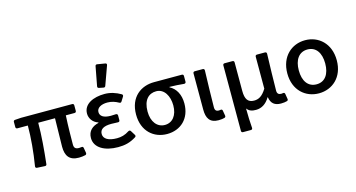

<svg xmlns="http://www.w3.org/2000/svg" viewBox="-93 -1144 3161 1706"><g transform="rotate(-15 1488.0 -291.0)"><path d="M377 -122.1C377 -39.1 409.2 10.7 497.1 10.7C519.5 10.7 540 7.8 556.6 3.9C565.4 2 569.3 -5.9 568.4 -14.6L560.5 -61.5C558.6 -72.3 551.8 -76.2 542 -74.2C532.2 -73.2 525.4 -72.3 519.5 -72.3C489.3 -72.3 474.6 -84 474.6 -116.2C474.6 -152.3 475.6 -287.1 481.4 -382.8H561.5C571.3 -382.8 577.1 -388.7 577.1 -398.4V-449.2C577.1 -459 571.3 -464.8 561.5 -464.8H91.8L35.2 -460.9C25.4 -460 20.5 -455.1 20.5 -445.3V-398.4C20.5 -388.7 26.4 -382.8 36.1 -382.8H131.8C131.8 -271.5 120.1 -140.6 99.6 -16.6C97.7 -5.9 103.5 0 113.3 1L184.6 4.9C194.3 5.9 201.2 1 202.1 -8.8C215.8 -131.8 227.5 -265.6 227.5 -382.8H381.8C380.9 -291 377 -162.1 377 -122.1Z M849.6 -736.3 816.4 -560.5C814.5 -549.8 819.3 -543.9 829.1 -542L868.2 -534.2C877 -532.2 884.8 -535.2 887.7 -544.9L950.2 -717.8C954.1 -728.5 950.2 -735.4 939.5 -737.3L868.2 -749C858.4 -751 851.6 -747.1 849.6 -736.3ZM644.5 -129.9C644.5 -40 735.4 10.7 858.4 10.7C918.9 10.7 968.8 0 1024.4 -35.2C1033.2 -41 1034.2 -47.9 1029.3 -56.6L1003.9 -97.7C999 -106.4 990.2 -107.4 981.4 -102.5C943.4 -77.1 907.2 -68.4 869.1 -68.4C791 -68.4 746.1 -94.7 746.1 -139.6C746.1 -182.6 780.3 -205.1 851.6 -205.1C872.1 -205.1 892.6 -204.1 913.1 -203.1C923.8 -202.1 929.7 -209 929.7 -218.8V-261.7C929.7 -271.5 923.8 -277.3 913.1 -277.3C897.5 -276.4 881.8 -275.4 867.2 -275.4C799.8 -275.4 768.6 -298.8 768.6 -335.9C768.6 -375 810.5 -397.5 866.2 -397.5C903.3 -397.5 937.5 -386.7 969.7 -368.2C978.5 -363.3 986.3 -365.2 991.2 -374L1015.6 -413.1C1020.5 -421.9 1018.6 -429.7 1010.7 -434.6C965.8 -460.9 915 -477.5 862.3 -477.5C758.8 -477.5 667 -436.5 667 -348.6C667 -306.6 693.4 -263.7 744.1 -247.1V-243.2C687.5 -229.5 644.5 -195.3 644.5 -129.9Z M1085.9 -227.5C1085.9 -73.2 1187.5 10.7 1309.6 10.7C1432.6 10.7 1526.4 -72.3 1526.4 -212.9C1526.4 -293.9 1493.2 -355.5 1435.5 -384.8V-388.7C1484.4 -387.7 1522.5 -385.7 1569.3 -380.9C1580.1 -380.9 1585.9 -386.7 1585.9 -396.5V-449.2C1585.9 -459 1580.1 -464.8 1570.3 -464.8H1314.5C1196.3 -464.8 1085.9 -390.6 1085.9 -227.5ZM1426.8 -221.7C1426.8 -128.9 1379.9 -72.3 1310.5 -72.3C1241.2 -72.3 1191.4 -130.9 1191.4 -227.5C1191.4 -333 1242.2 -381.8 1311.5 -381.8C1385.7 -381.8 1426.8 -306.6 1426.8 -221.7Z M1673.8 -116.2C1673.8 -37.1 1701.2 10.7 1782.2 10.7C1806.6 10.7 1823.2 7.8 1836.9 3.9C1846.7 1 1849.6 -6.8 1847.7 -15.6L1839.8 -62.5C1837.9 -72.3 1831.1 -76.2 1821.3 -74.2C1816.4 -73.2 1811.5 -72.3 1806.6 -72.3C1784.2 -72.3 1770.5 -82 1770.5 -110.4C1770.5 -205.1 1775.4 -335 1778.3 -449.2C1778.3 -459 1772.5 -464.8 1762.7 -464.8H1689.5C1679.7 -464.8 1673.8 -459 1673.8 -449.2Z M1948.2 -449.2V153.3C1948.2 163.1 1954.1 168.9 1963.9 168.9H2036.1C2045.9 168.9 2051.8 163.1 2050.8 152.3C2045.9 91.8 2044.9 47.9 2043.9 -27.3C2065.4 2 2093.8 7.8 2127.9 7.8C2177.7 7.8 2221.7 -18.6 2253.9 -73.2H2256.8C2265.6 -15.6 2297.9 10.7 2356.4 10.7C2380.9 10.7 2397.5 7.8 2411.1 3.9C2420.9 1 2423.8 -5.9 2421.9 -14.6L2414.1 -62.5C2412.1 -72.3 2405.3 -76.2 2395.5 -74.2C2390.6 -73.2 2385.7 -72.3 2380.9 -72.3C2358.4 -72.3 2342.8 -82 2342.8 -110.4C2342.8 -205.1 2347.7 -335 2350.6 -449.2C2350.6 -459 2344.7 -464.8 2335 -464.8H2261.7C2252 -464.8 2246.1 -459 2246.1 -449.2V-155.3C2207 -91.8 2171.9 -76.2 2131.8 -76.2C2075.2 -76.2 2051.8 -111.3 2051.8 -186.5V-449.2C2051.8 -459 2045.9 -464.8 2036.1 -464.8H1963.9C1954.1 -464.8 1948.2 -459 1948.2 -449.2Z M2478.5 -232.4C2478.5 -77.1 2583 10.7 2706.1 10.7C2829.1 10.7 2933.6 -77.1 2933.6 -232.4C2933.6 -388.7 2829.1 -477.5 2706.1 -477.5C2583 -477.5 2478.5 -388.7 2478.5 -232.4ZM2827.1 -232.4C2827.1 -134.8 2784.2 -72.3 2706.1 -72.3C2627 -72.3 2584 -134.8 2584 -232.4C2584 -329.1 2627 -392.6 2706.1 -392.6C2784.2 -392.6 2827.1 -329.1 2827.1 -232.4Z"/></g></svg>

Font: Ed Sans Neue Medium
Style: Regular
Weight: 500
Designer: Stephen Hutchings
Version: Version 1.004;PS 001.004;hotconv 1.0.88;makeotf.lib2.5.64775